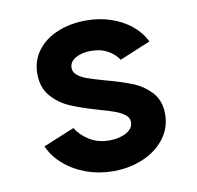

<svg xmlns="http://www.w3.org/2000/svg" viewBox="-66 -599 693 675"><g transform="rotate(-10 281.0 -261.5)"><path d="M62.5 -120.1 173.8 -166Q189.5 -139.6 220 -120.4Q250.5 -101.1 291.5 -101.1Q327.1 -101.1 352.1 -115Q377 -128.9 377 -151.9Q377 -167 363.5 -177.7Q350.1 -188.5 329.6 -196Q309.1 -203.6 272.5 -213.9Q213.4 -231 175.3 -247.1Q137.2 -263.2 109.6 -294.4Q82 -325.7 82 -375Q82 -422.4 108.6 -457.8Q135.3 -493.2 181.2 -512Q227.1 -530.8 283.7 -530.8Q329.6 -530.8 370.6 -517.1Q411.6 -503.4 442.6 -478.3Q473.6 -453.1 489.7 -419.4L379.4 -373.5Q365.2 -395 340.6 -408.7Q315.9 -422.4 281.7 -422.4Q248.5 -422.4 226.3 -409.7Q204.1 -397 204.1 -375Q204.1 -359.4 218 -348.4Q231.9 -337.4 252.7 -330.1Q273.4 -322.8 312 -312Q370.1 -296.4 407.7 -281.2Q445.3 -266.1 472.7 -236.3Q500 -206.5 500 -158.7Q500 -109.9 471.2 -72Q442.4 -34.2 393.8 -13.2Q345.2 7.8 287.1 7.8Q236.3 7.8 190.9 -8.5Q145.5 -24.9 112.1 -54Q78.6 -83 62.5 -120.1Z"/></g></svg>

Font: Reddit Mono
Style: Bold
Weight: 700
Designer: Stephen Hutchings
Foundry: Reddit
Version: Version 1.009